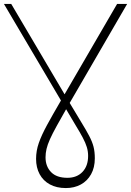

<svg xmlns="http://www.w3.org/2000/svg" viewBox="-20 -750 665 974"><path d="M314 204Q267 204 233 185.5Q199 167 181 133.5Q163 100 163 56Q163 15 177 -25Q191 -65 218.5 -115.5Q246 -166 288 -238L574 -730H625L325 -213Q291 -153 268.5 -112.5Q246 -72 233.5 -44Q221 -16 216 5.5Q211 27 211 48Q211 94 239 123Q267 152 322 152Q370 152 398.5 122Q427 92 427 41Q427 18 420.5 -3.5Q414 -25 400 -51.5Q386 -78 363 -115.5Q340 -153 307 -210L0 -730H37L328 -237Q366 -173 391.5 -131.5Q417 -90 432.5 -60.5Q448 -31 454.5 -5.5Q461 20 461 53Q461 100 442 134Q423 168 390 186Q357 204 314 204Z"/></svg>

Font: Savate ExtraLight
Style: Regular
Weight: 200
Designer: Max Esnée
Foundry: Plomb Type
Version: Version 2.000